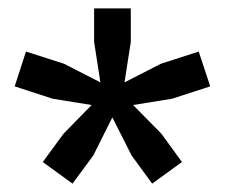

<svg xmlns="http://www.w3.org/2000/svg" viewBox="-20 -828 536 458"><path d="M297.5 -577.5 365 -509 414 -441.5 343 -390 294 -457 248 -548 202.5 -457 153 -390 82 -441.5 131.5 -509 198.5 -577.5 105.5 -592.5 15 -622 42 -705 132.5 -676 219.5 -631.5 204.5 -728V-808H292V-728L277 -631.5L364 -676L454 -705L481.5 -622L390.5 -592.5Z"/></svg>

Font: Encode Sans Semi Expanded SemiBold
Style: Regular
Weight: 600
Width: 6
Designer: Multiple Designers
Foundry: Impallari Type
Version: Version 3.000; ttfautohint (v1.8.3) -l 8 -r 50 -G 200 -x 14 